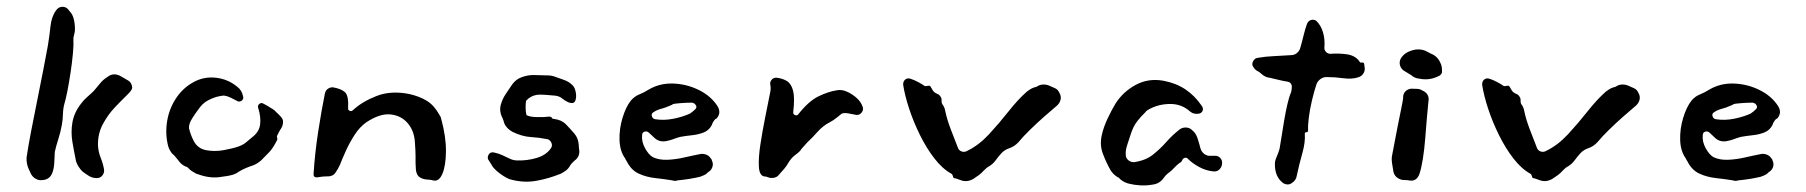

<svg xmlns="http://www.w3.org/2000/svg" viewBox="-20 -537 5438 578"><path d="M204 -436Q203 -432 202 -428Q201 -424 201 -420Q202 -403 199.5 -376Q197 -349 192.5 -319Q188 -289 183 -263.5Q178 -238 174 -225Q170 -211 169.5 -193.5Q169 -176 166 -160Q162 -138 155.5 -118Q149 -98 145 -80Q144 -64 143.5 -49Q143 -34 139 -21Q132 3 109 5Q98 7 88 1.5Q78 -4 73 -14Q71 -18 69.5 -21.5Q68 -25 66 -29Q59 -45 60 -63Q65 -97 73.5 -141Q82 -185 91.5 -232Q101 -279 109.5 -322.5Q118 -366 124 -399Q129 -429 132 -458Q135 -487 149 -506Q156 -516 167 -516.5Q178 -517 185 -509Q188 -505 190.5 -502Q193 -499 194 -498Q202 -487 204.5 -467Q207 -447 204 -436ZM378 -273Q378 -266 362.5 -251Q347 -236 326 -214Q305 -192 289.5 -163Q274 -134 275 -99Q276 -80 283 -62.5Q290 -45 293 -28Q295 -17 288 -8.5Q281 0 270 -1Q258 -1 247.5 -7.5Q237 -14 228 -21Q215 -34 209 -51Q203 -80 198 -109.5Q193 -139 198 -168.5Q203 -198 224 -225Q232 -236 242.5 -245Q253 -254 263 -264Q271 -273 280.5 -285Q290 -297 303 -305Q320 -319 341 -309Q355 -301 366 -294.5Q377 -288 378 -273Z M832 -169Q832 -159 826 -150Q820 -141 814 -128Q813 -125 814.5 -121.5Q816 -118 814 -115Q802 -91 790.5 -79Q779 -67 766 -54Q754 -44 744 -40Q732 -36 720 -31Q708 -26 697 -19Q691 -14 681 -11Q668 -7 638.5 -3.5Q609 0 571 -14Q566 -17 561.5 -19.5Q557 -22 552 -26Q549 -29 546 -32Q543 -35 538 -36Q525 -42 517 -54Q513 -59 508 -65Q503 -71 498 -75Q494 -80 491 -85.5Q488 -91 486 -98Q477 -134 483 -171.5Q489 -209 509.5 -240.5Q530 -272 563 -290Q594 -307 630 -303Q666 -299 694 -276Q708 -266 712 -246Q714 -239 707.5 -234Q701 -229 694 -233Q685 -238 674.5 -243Q664 -248 656 -249Q653 -250 638.5 -247Q624 -244 606.5 -235Q589 -226 576 -206Q569 -197 558.5 -180.5Q548 -164 549 -151Q551 -142 554.5 -132.5Q558 -123 562 -115Q574 -90 600 -85Q626 -80 653.5 -85Q681 -90 698 -96Q712 -101 721.5 -109Q731 -117 738 -123Q760 -139 763 -162Q766 -185 757 -213Q755 -219 760.5 -224Q766 -229 773 -225Q778 -222 783 -219.5Q788 -217 792 -214Q797 -211 802 -208Q807 -205 811 -200Q819 -193 826 -185Q833 -177 832 -169Z M1308 -180Q1323 -125 1322.5 -81Q1322 -37 1311.5 -13Q1301 11 1283 6Q1278 4 1266 3.5Q1254 3 1244 -3Q1234 -9 1232 -26Q1231 -38 1231 -46Q1231 -54 1231 -68Q1231 -82 1229 -109Q1227 -143 1207.5 -166Q1188 -189 1156 -192.5Q1124 -196 1083 -169Q1063 -155 1047.5 -131Q1032 -107 1021 -82.5Q1010 -58 1003 -40Q997 -27 989 -16Q981 -5 963 -6Q952 -6 937.5 -3.5Q923 -1 924 -14Q928 -77 938 -141.5Q948 -206 958 -255Q960 -265 967.5 -270Q975 -275 983 -274Q1006 -270 1018 -260Q1030 -250 1028 -211Q1027 -206 1032.5 -203.5Q1038 -201 1042 -205Q1070 -231 1113.5 -248Q1157 -265 1212 -254Q1243 -247 1265 -233.5Q1287 -220 1303 -191Q1307 -186 1308 -180Z M1723 -90Q1728 -66 1709 -53Q1705 -49 1701.5 -45.5Q1698 -42 1696 -38Q1691 -29 1683.5 -23.5Q1676 -18 1668 -14Q1631 1 1593.5 7.5Q1556 14 1516 3Q1506 0 1490 -11Q1474 -22 1464 -34Q1462 -38 1457.5 -44.5Q1453 -51 1449 -58Q1447 -66 1452 -73Q1457 -80 1467 -78Q1481 -75 1492 -70Q1503 -65 1513 -60Q1525 -54 1537 -54Q1567 -53 1595.5 -61.5Q1624 -70 1638 -90Q1644 -98 1640 -107Q1636 -116 1628 -118Q1603 -123 1577.5 -124.5Q1552 -126 1523 -140Q1500 -153 1496 -173Q1495 -175 1494 -178.5Q1493 -182 1491 -185Q1487 -193 1486 -203Q1485 -213 1488 -223Q1493 -240 1502.5 -254Q1512 -268 1522 -283Q1533 -298 1549 -304Q1569 -312 1590.5 -311Q1612 -310 1629 -310Q1640 -310 1651 -306Q1665 -301 1679 -296Q1693 -291 1704 -280Q1711 -273 1713.5 -258Q1716 -243 1711.5 -233Q1707 -223 1691 -229Q1680 -234 1672.5 -240.5Q1665 -247 1652 -249Q1642 -250 1622.5 -251.5Q1603 -253 1594 -251Q1577 -248 1564 -234Q1563 -232 1562.5 -221.5Q1562 -211 1563 -201Q1564 -191 1566 -190Q1575 -185 1596.5 -184.5Q1618 -184 1634 -186Q1638 -186 1641 -183Q1642 -179 1648 -179Q1671 -176 1684 -162.5Q1697 -149 1709 -135Q1720 -122 1722 -104Q1722 -100 1722.5 -97Q1723 -94 1723 -90Z M2139 -219Q2153 -198 2137 -180Q2136 -180 2135.5 -179.5Q2135 -179 2134 -179Q2126 -171 2123 -161Q2115 -145 2099 -138.5Q2083 -132 2064 -130Q2045 -128 2028 -125Q2017 -122 2008 -118.5Q1999 -115 1989 -113Q1965 -107 1949 -123Q1945 -127 1941 -130.5Q1937 -134 1933 -138Q1927 -143 1920 -140.5Q1913 -138 1913 -130Q1911 -111 1921.5 -91.5Q1932 -72 1945 -64Q1964 -55 1989 -56Q2014 -57 2040 -63Q2066 -69 2087 -73Q2095 -75 2104.5 -72Q2114 -69 2119 -61Q2120 -60 2121.5 -58Q2123 -56 2123 -54Q2128 -44 2124.5 -34Q2121 -24 2112 -19Q2112 -18 2111 -18Q2110 -18 2109 -16Q2105 -12 2099 -9.5Q2093 -7 2088 -5Q2071 -1 2055.5 1.5Q2040 4 2020 6Q2012 9 2004 6Q1979 2 1952 -1Q1925 -4 1902.5 -14.5Q1880 -25 1867 -51Q1866 -53 1864.5 -55Q1863 -57 1862 -60Q1846 -82 1845 -115.5Q1844 -149 1854 -182Q1864 -215 1879 -234Q1890 -247 1904 -252.5Q1918 -258 1934 -268Q1967 -287 2007 -285.5Q2047 -284 2083 -266.5Q2119 -249 2139 -219ZM2074 -221Q2073 -224 2070 -225.5Q2067 -227 2064 -228Q2049 -228 2028.5 -226.5Q2008 -225 2005 -223Q2003 -221 1997 -219Q1984 -213 1970.5 -209.5Q1957 -206 1947 -199Q1940 -195 1942.5 -187Q1945 -179 1953 -178Q1979 -174 2007 -179.5Q2035 -185 2057 -195Q2066 -201 2074 -209Q2079 -216 2074 -221Z M2576 -218Q2581 -208 2574.5 -199Q2568 -190 2558 -191Q2547 -193 2534.5 -195.5Q2522 -198 2514 -195Q2513 -194 2500.5 -184Q2488 -174 2478 -169Q2457 -158 2441.5 -140.5Q2426 -123 2410 -108Q2406 -103 2401.5 -98.5Q2397 -94 2393 -89Q2389 -82 2383 -77.5Q2377 -73 2371 -68Q2366 -64 2361.5 -58.5Q2357 -53 2354 -48Q2348 -37 2340.5 -28.5Q2333 -20 2325 -11Q2320 -4 2310.5 -2Q2301 0 2293 -3Q2287 -6 2280 -6Q2266 -9 2264.5 -35.5Q2263 -62 2269 -101.5Q2275 -141 2283.5 -183.5Q2292 -226 2299 -261Q2301 -272 2299 -281Q2297 -290 2303 -297Q2309 -304 2318 -303Q2336 -301 2349 -293Q2362 -285 2367.5 -264Q2373 -243 2368 -200Q2367 -193 2373.5 -190.5Q2380 -188 2384 -194Q2415 -233 2444 -247Q2473 -261 2498 -265Q2515 -269 2534 -259Q2548 -252 2559.5 -241.5Q2571 -231 2576 -218Z M3169 -258Q3175 -248 3173 -238Q3171 -228 3163 -220Q3145 -205 3123 -185.5Q3101 -166 3080.5 -146Q3060 -126 3046 -109Q3034 -96 3019 -91Q3004 -86 2994.5 -75.5Q2985 -65 2977 -54Q2969 -43 2957 -36Q2953 -34 2949 -30.5Q2945 -27 2941 -23Q2935 -16 2927 -10Q2919 -4 2911 1Q2891 13 2871 5Q2862 2 2857 0Q2849 0 2849 -6Q2847 -13 2844 -14Q2817 -29 2793 -60Q2769 -91 2749.5 -130.5Q2730 -170 2717 -209.5Q2704 -249 2699 -281Q2698 -291 2704.5 -297Q2711 -303 2721 -300Q2733 -296 2745 -289.5Q2757 -283 2764 -278Q2767 -277 2772.5 -278.5Q2778 -280 2779 -278Q2781 -278 2784.5 -271Q2788 -264 2792 -260Q2797 -256 2802.5 -254Q2808 -252 2812 -245Q2815 -241 2814.5 -234.5Q2814 -228 2817 -223Q2821 -218 2823 -212.5Q2825 -207 2826 -201Q2831 -177 2842.5 -147Q2854 -117 2863 -94Q2866 -84 2875 -81Q2884 -78 2892 -83Q2927 -100 2957.5 -133Q2988 -166 3016 -201.5Q3044 -237 3071 -261Q3081 -269 3091 -273Q3097 -275 3101 -276Q3109 -282 3119.5 -282.5Q3130 -283 3139 -279Q3149 -275 3157 -271Q3165 -267 3169 -258Z M3659 -44Q3658 -34 3651 -27Q3644 -20 3633 -21Q3611 -23 3590.5 -34Q3570 -45 3557 -58Q3553 -63 3547.5 -62Q3542 -61 3539 -55Q3538 -50 3529 -45Q3525 -42 3521.5 -38.5Q3518 -35 3514 -31Q3507 -23 3498.5 -17Q3490 -11 3483 -1Q3470 17 3448 19Q3431 22 3413 21Q3395 20 3379 16Q3365 13 3353 3Q3351 1 3349 -1Q3347 -3 3344 -4Q3331 -12 3323 -25Q3310 -48 3300 -74.5Q3290 -101 3297 -131Q3302 -154 3314.5 -180.5Q3327 -207 3338 -225Q3361 -261 3399 -281.5Q3437 -302 3482 -294Q3520 -287 3548.5 -268Q3577 -249 3598 -218Q3603 -211 3600.5 -204Q3598 -197 3590 -195Q3574 -192 3563 -201Q3538 -224 3503 -224Q3468 -224 3439 -208Q3435 -206 3432.5 -204Q3430 -202 3428 -199Q3416 -188 3403.5 -172Q3391 -156 3383 -130Q3379 -117 3373.5 -101Q3368 -85 3369 -71Q3369 -61 3377 -54.5Q3385 -48 3395 -49Q3429 -54 3451 -71.5Q3473 -89 3491.5 -110Q3510 -131 3532 -148Q3541 -154 3552 -153Q3563 -152 3570 -144Q3580 -136 3585 -121Q3590 -106 3594 -90Q3597 -80 3605.5 -73.5Q3614 -67 3625 -68H3635Q3646 -69 3653 -62Q3660 -55 3659 -44Z M4088 -335Q4090 -325 4084.5 -316Q4079 -307 4068 -304Q4049 -298 4024 -301.5Q3999 -305 3973 -305Q3963 -305 3954.5 -298.5Q3946 -292 3943 -283Q3936 -262 3929.5 -234.5Q3923 -207 3920 -182.5Q3917 -158 3918 -145Q3918 -139 3913 -139Q3908 -139 3908 -134Q3910 -109 3900.5 -75.5Q3891 -42 3884 -9Q3882 6 3869 14Q3858 22 3844 15Q3817 -4 3818 -45Q3818 -53 3823.5 -65.5Q3829 -78 3832 -89Q3834 -100 3837.5 -122.5Q3841 -145 3845.5 -172Q3850 -199 3855.5 -223Q3861 -247 3867 -260Q3868 -265 3868.5 -269Q3869 -273 3869 -278Q3867 -289 3857 -291Q3844 -293 3829.5 -296.5Q3815 -300 3802 -303Q3789 -304 3777 -315Q3772 -320 3765 -323.5Q3758 -327 3754 -334Q3747 -342 3752 -352Q3757 -362 3767 -363Q3790 -367 3814.5 -368Q3839 -369 3867 -371Q3877 -371 3885 -378Q3893 -385 3895 -395Q3901 -416 3905 -433Q3909 -450 3915 -466Q3919 -475 3927.5 -477Q3936 -479 3943 -474Q3957 -460 3963 -439Q3969 -418 3967 -395Q3966 -387 3971.5 -381Q3977 -375 3985 -375Q4011 -377 4035 -373.5Q4059 -370 4072 -353Q4074 -347 4080 -349Q4087 -349 4087 -343Q4087 -341 4087.5 -339Q4088 -337 4088 -335Z M4321 -325Q4321 -324 4321 -321Q4321 -318 4320 -316Q4319 -314 4316.5 -311.5Q4314 -309 4311 -308Q4283 -294 4254 -300Q4239 -301 4228 -311Q4222 -315 4216.5 -318Q4211 -321 4205 -325Q4196 -332 4194 -343Q4192 -354 4199 -364Q4207 -375 4218.5 -380.5Q4230 -386 4243 -388Q4263 -390 4279 -380Q4282 -379 4284 -377.5Q4286 -376 4289 -375Q4308 -367 4316 -348Q4321 -339 4321 -325ZM4280 -230Q4278 -211 4275.5 -181.5Q4273 -152 4270.5 -120Q4268 -88 4263.5 -59.5Q4259 -31 4253 -13Q4244 11 4221 6Q4215 5 4209.5 5Q4204 5 4199 4Q4176 -3 4174 -25Q4172 -36 4170.5 -46.5Q4169 -57 4170 -65Q4172 -74 4176.5 -99Q4181 -124 4187 -154Q4193 -184 4198 -208.5Q4203 -233 4204 -241V-244Q4204 -255 4211 -262Q4218 -269 4228 -270Q4238 -270 4246.5 -269.5Q4255 -269 4261 -265Q4285 -255 4280 -230Z M4912 -258Q4918 -248 4916 -238Q4914 -228 4906 -220Q4888 -205 4866 -185.5Q4844 -166 4823.5 -146Q4803 -126 4789 -109Q4777 -96 4762 -91Q4747 -86 4737.5 -75.5Q4728 -65 4720 -54Q4712 -43 4700 -36Q4696 -34 4692 -30.5Q4688 -27 4684 -23Q4678 -16 4670 -10Q4662 -4 4654 1Q4634 13 4614 5Q4605 2 4600 0Q4592 0 4592 -6Q4590 -13 4587 -14Q4560 -29 4536 -60Q4512 -91 4492.5 -130.5Q4473 -170 4460 -209.5Q4447 -249 4442 -281Q4441 -291 4447.5 -297Q4454 -303 4464 -300Q4476 -296 4488 -289.5Q4500 -283 4507 -278Q4510 -277 4515.5 -278.5Q4521 -280 4522 -278Q4524 -278 4527.5 -271Q4531 -264 4535 -260Q4540 -256 4545.5 -254Q4551 -252 4555 -245Q4558 -241 4557.5 -234.5Q4557 -228 4560 -223Q4564 -218 4566 -212.5Q4568 -207 4569 -201Q4574 -177 4585.5 -147Q4597 -117 4606 -94Q4609 -84 4618 -81Q4627 -78 4635 -83Q4670 -100 4700.5 -133Q4731 -166 4759 -201.5Q4787 -237 4814 -261Q4824 -269 4834 -273Q4840 -275 4844 -276Q4852 -282 4862.5 -282.5Q4873 -283 4882 -279Q4892 -275 4900 -271Q4908 -267 4912 -258Z M5332 -219Q5346 -198 5330 -180Q5329 -180 5328.5 -179.5Q5328 -179 5327 -179Q5319 -171 5316 -161Q5308 -145 5292 -138.5Q5276 -132 5257 -130Q5238 -128 5221 -125Q5210 -122 5201 -118.5Q5192 -115 5182 -113Q5158 -107 5142 -123Q5138 -127 5134 -130.5Q5130 -134 5126 -138Q5120 -143 5113 -140.5Q5106 -138 5106 -130Q5104 -111 5114.5 -91.5Q5125 -72 5138 -64Q5157 -55 5182 -56Q5207 -57 5233 -63Q5259 -69 5280 -73Q5288 -75 5297.5 -72Q5307 -69 5312 -61Q5313 -60 5314.5 -58Q5316 -56 5316 -54Q5321 -44 5317.5 -34Q5314 -24 5305 -19Q5305 -18 5304 -18Q5303 -18 5302 -16Q5298 -12 5292 -9.5Q5286 -7 5281 -5Q5264 -1 5248.5 1.5Q5233 4 5213 6Q5205 9 5197 6Q5172 2 5145 -1Q5118 -4 5095.5 -14.5Q5073 -25 5060 -51Q5059 -53 5057.5 -55Q5056 -57 5055 -60Q5039 -82 5038 -115.5Q5037 -149 5047 -182Q5057 -215 5072 -234Q5083 -247 5097 -252.5Q5111 -258 5127 -268Q5160 -287 5200 -285.5Q5240 -284 5276 -266.5Q5312 -249 5332 -219ZM5267 -221Q5266 -224 5263 -225.5Q5260 -227 5257 -228Q5242 -228 5221.5 -226.5Q5201 -225 5198 -223Q5196 -221 5190 -219Q5177 -213 5163.5 -209.5Q5150 -206 5140 -199Q5133 -195 5135.5 -187Q5138 -179 5146 -178Q5172 -174 5200 -179.5Q5228 -185 5250 -195Q5259 -201 5267 -209Q5272 -216 5267 -221Z"/></svg>

Font: Slackside One
Style: Regular
Weight: 400
Version: Version 1.000